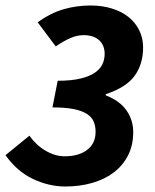

<svg xmlns="http://www.w3.org/2000/svg" viewBox="-36 -667 565 699"><path d="M202 12Q142 12 84 -15.5Q26 -43 -16 -102L71 -173Q96 -138 130.5 -118Q165 -98 199 -98Q251 -98 281.5 -121.5Q312 -145 312 -187Q312 -208 305 -224.5Q298 -241 280 -252.5Q262 -264 231.5 -270Q201 -276 155 -276L174 -373Q224 -373 257 -381Q290 -389 309.5 -402.5Q329 -416 337 -433.5Q345 -451 345 -471Q345 -502 325 -520.5Q305 -539 268 -539Q245 -539 220.5 -528.5Q196 -518 167 -498L101 -586Q149 -620 196 -633.5Q243 -647 293 -647Q336 -647 371.5 -636Q407 -625 432 -605Q457 -585 471 -556.5Q485 -528 485 -494Q485 -434 454.5 -391.5Q424 -349 349 -324V-320Q400 -300 424.5 -265Q449 -230 449 -186Q449 -138 430 -101Q411 -64 378 -39Q345 -14 299.5 -1Q254 12 202 12Z"/></svg>

Font: TypoPRO Source Sans Pro
Style: Bold Italic
Weight: 700
Italic angle: -11°
Designer: Paul D. Hunt
Foundry: Adobe Systems Incorporated
Version: Version 1.075;PS 2.000;hotconv 1.0.86;makeotf.lib2.5.63406